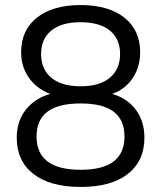

<svg xmlns="http://www.w3.org/2000/svg" viewBox="-20 -734 640 763"><path d="M300 8.9Q179.2 8.9 112.9 -42.7Q46.5 -94.4 46.5 -186.8Q46.5 -260.3 91.8 -308.8Q137.1 -357.2 210.7 -366.8V-352.1Q143.5 -366.1 103.8 -413.4Q64 -460.7 64 -526.1Q64 -614.5 127.1 -664.2Q190.2 -713.9 300 -713.9Q410.8 -713.9 473.9 -664.2Q537 -614.5 537 -526.1Q537 -460.7 499.5 -412.9Q462 -365.2 395.3 -352.6V-366.8Q468.5 -356.8 511.2 -308.5Q553.9 -260.3 553.9 -186.8Q553.9 -94.4 487.9 -42.7Q421.8 8.9 300 8.9ZM300 -59.3Q388.4 -59.3 431.5 -92.3Q474.7 -125.4 474.7 -191.6Q474.7 -257.8 431.5 -290.3Q388.4 -322.9 300 -322.9Q212.1 -322.9 168.7 -290.3Q125.3 -257.8 125.3 -191.6Q125.3 -125.4 169 -92.3Q212.6 -59.3 300 -59.3ZM300 -391.1Q376.3 -391.1 416.8 -425.2Q457.2 -459.3 457.2 -519.4Q457.2 -579.1 416.8 -612.4Q376.3 -645.7 300 -645.7Q224.2 -645.7 183.7 -612.4Q143.3 -579.1 143.3 -519.4Q143.3 -459.3 183.7 -425.2Q224.2 -391.1 300 -391.1Z"/></svg>

Font: Mulish ExtraLight
Style: Regular
Weight: 200
Designer: Vernon Adams
Foundry: Vernon Adams
Version: Version 3.603